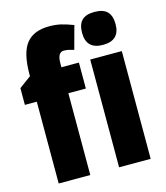

<svg xmlns="http://www.w3.org/2000/svg" viewBox="-115 -864 822 952"><g transform="rotate(-15 296.0 -388.0)"><path d="M319.8 -419.9H230V0H67.9V-419.9H6.8V-505.9L67.9 -550.8V-560.1Q67.9 -670.4 105.7 -717.8Q143.6 -765.1 223.1 -765.1Q256.3 -765.1 282.7 -759Q309.1 -752.9 346.2 -738.8L314 -620.1Q300.3 -624.5 287.6 -627.2Q274.9 -629.9 262.2 -629.9Q230 -629.9 230 -573.2V-553.2H319.8ZM459 -775.9Q503.9 -775.9 524.4 -754.4Q544.9 -732.9 544.9 -690.9Q544.9 -606.9 459 -606.9Q373 -606.9 373 -690.9Q373 -733.9 393.6 -754.9Q414.1 -775.9 459 -775.9ZM540 -553.2V0H377.9V-553.2Z"/></g></svg>

Font: Open Sans Condensed ExtraBold
Style: Regular
Weight: 800
Width: 3
Designer: Monotype Design Team
Foundry: Monotype Imaging Inc.
Version: Version 3.000; ttfautohint (v1.8.4)